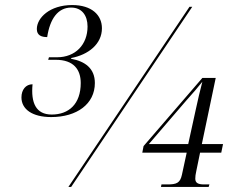

<svg xmlns="http://www.w3.org/2000/svg" viewBox="-20 -741 945 761"><path d="M183 -277C285 -277 356 -329 356 -412C356 -470 317 -498 262 -508V-511C330 -524 384 -566 384 -629C384 -681 344 -721 266 -721C177 -721 126 -670 126 -626C126 -601 144 -594 167 -594C178 -667 210 -711 262 -711C305 -711 327 -679 327 -636C327 -564 279 -514 206 -514H174L171 -504H201C272 -504 300 -465 300 -412C300 -328 252 -287 185 -287C122 -287 102 -334 109 -407C82 -407 65 -385 65 -355C65 -308 108 -277 183 -277ZM251 0H262L742 -714H731ZM618 0H807L810 -10H789C765 -10 754 -16 754 -33C754 -41 755 -50 758 -63L773 -136H857L864 -170H780L835 -432H782L549 -162L544 -136H720L701 -48C694 -16 680 -10 644 -10H620ZM570 -170 717 -341C744 -371 768 -399 782 -417C774 -386 763 -341 756 -307L726 -170Z"/></svg>

Font: Noto Serif Display SemiCondensed Light
Style: Italic
Weight: 300
Width: 4
Italic angle: -12°
Designer: Monotype Design Team
Foundry: Monotype Imaging Inc.
Version: Version 2.009